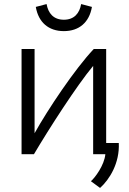

<svg xmlns="http://www.w3.org/2000/svg" viewBox="-20 -758 632 944"><path d="M86 -517V0H147C219 -122 357 -337 438 -434V0H498C493 55 446 117 427 133L472 166C518 125 569 44 564 -55H502V-517H441C348 -419 214 -218 150 -103V-517ZM294 -605C369 -605 419 -648 432 -724L379 -738C371 -693 345 -661 294 -661C243 -661 217 -693 209 -738L156 -724C169 -648 219 -605 294 -605Z"/></svg>

Font: Repo Light
Style: Regular
Weight: 300
Designer: Stefan Peev
Foundry: Context Ltd
Version: Version 001.502